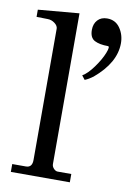

<svg xmlns="http://www.w3.org/2000/svg" viewBox="-84 -791 571 843"><g transform="rotate(10 201.5 -369.0)"><path d="M25 -35H86Q114 -35 114 -69V-654Q114 -667 99.5 -678Q85 -689 68 -689L18 -690V-722L201 -738V-66Q201 -55 209.5 -46Q218 -37 227 -37H288V0H25ZM403 -640Q403 -553 310 -475Q293 -462 274 -454L260 -472Q283 -485 309 -521Q335 -557 347 -587.5Q359 -618 349 -618Q311 -618 289 -629.5Q267 -641 267 -676Q267 -703 282.5 -720Q298 -737 325 -737Q362 -737 382.5 -707.5Q403 -678 403 -640Z"/></g></svg>

Font: Academico
Style: Regular
Weight: 400
Foundry: Steinberg Media Technologies GmbH
Version: Version 0.902